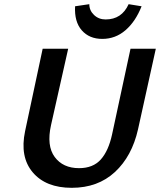

<svg xmlns="http://www.w3.org/2000/svg" viewBox="-20 -891 765 918"><path d="M469 -705Q532 -705 580 -746.5Q628 -788 657 -861L595 -871Q562 -798 485 -798Q452 -798 429.5 -819.5Q407 -841 407 -871L339 -861Q335 -787 371 -746Q407 -705 469 -705ZM323 7Q199 7 136.5 -67Q74 -141 100 -264L184 -658H306L224 -293Q202 -194 241.5 -140.5Q281 -87 358 -87Q425 -87 462 -128.5Q499 -170 516 -249L604 -658H725L640 -273Q611 -144 529.5 -68.5Q448 7 323 7Z"/></svg>

Font: EauTest
Style: Bold Italic
Weight: 700
Italic angle: -12°
Designer: Christian Thalmann (Catharsis Fonts)
Version: Version 0.001;PS 000.001;hotconv 1.0.88;makeotf.lib2.5.64775